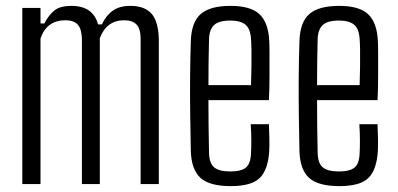

<svg xmlns="http://www.w3.org/2000/svg" viewBox="-20 -627 1354 654"><path d="M56 0V-600H118V-547H131Q146 -576 165.5 -591.5Q185 -607 223 -607Q297 -607 314 -544H327Q341 -574 364 -590.5Q387 -607 424 -607Q473 -607 496.5 -580Q520 -553 521 -491V0H459V-495Q459 -529 445 -543.5Q431 -558 403 -558Q343 -558 320 -497V0H259V-495Q258 -529 244.5 -543.5Q231 -558 203 -558Q139 -558 118 -496V0Z M834 -204H896Q897 -185 897.5 -156.5Q898 -128 897 -112Q893 -48 864.5 -20.5Q836 7 766 7Q694 7 663 -21Q632 -49 630 -112Q629 -164 628 -229Q627 -294 627.5 -361Q628 -428 630 -487Q632 -552 664 -579.5Q696 -607 765 -607Q834 -607 864 -578.5Q894 -550 897 -489Q898 -478 898 -444.5Q898 -411 898 -368.5Q898 -326 896 -286H690Q690 -242 690.5 -196.5Q691 -151 692 -106Q693 -70 710 -56.5Q727 -43 764 -43Q802 -43 818 -56.5Q834 -70 835 -106Q836 -121 836 -148.5Q836 -176 834 -204ZM765 -557Q725 -557 709 -541.5Q693 -526 692 -494Q691 -456 690.5 -417.5Q690 -379 690 -337H835Q836 -369 836.5 -401Q837 -433 836.5 -458Q836 -483 835 -494Q833 -529 816 -543Q799 -557 765 -557Z M1204 -204H1266Q1267 -185 1267.5 -156.5Q1268 -128 1267 -112Q1263 -48 1234.5 -20.5Q1206 7 1136 7Q1064 7 1033 -21Q1002 -49 1000 -112Q999 -164 998 -229Q997 -294 997.5 -361Q998 -428 1000 -487Q1002 -552 1034 -579.5Q1066 -607 1135 -607Q1204 -607 1234 -578.5Q1264 -550 1267 -489Q1268 -478 1268 -444.5Q1268 -411 1268 -368.5Q1268 -326 1266 -286H1060Q1060 -242 1060.5 -196.5Q1061 -151 1062 -106Q1063 -70 1080 -56.5Q1097 -43 1134 -43Q1172 -43 1188 -56.5Q1204 -70 1205 -106Q1206 -121 1206 -148.5Q1206 -176 1204 -204ZM1135 -557Q1095 -557 1079 -541.5Q1063 -526 1062 -494Q1061 -456 1060.5 -417.5Q1060 -379 1060 -337H1205Q1206 -369 1206.5 -401Q1207 -433 1206.5 -458Q1206 -483 1205 -494Q1203 -529 1186 -543Q1169 -557 1135 -557Z"/></svg>

Font: Big Shoulders Text Light
Style: Regular
Weight: 300
Designer: Patric King
Foundry: XO Type Co
Version: Version 1.000; ttfautohint (v1.8.2)